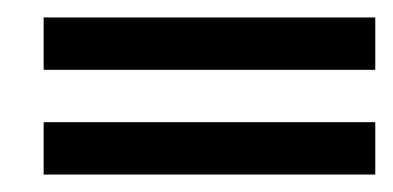

<svg xmlns="http://www.w3.org/2000/svg" viewBox="-20 -410 450 220"><path d="M30 -330V-390H410V-330ZM30 -210V-270H410V-210Z"/></svg>

Font: Red Rose
Style: Regular
Weight: 400
Designer: Jaikishan Patel
Version: Version 2.000; ttfautohint (v1.8.3)